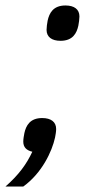

<svg xmlns="http://www.w3.org/2000/svg" viewBox="-42 -548 355 701"><path d="M179 -399C224 -399 238 -427 244 -454C246 -464 248 -479 248 -488C248 -514 229 -528 197 -528C152 -528 138 -500 132 -473C130 -463 128 -448 128 -439C128 -413 147 -399 179 -399ZM112 -117C67 -117 53 -89 47 -62C45 -52 43 -40 43 -31C43 -10 55 1 76 6C55 51 27 90 -22 133H43C111 84 148 5 159 -46C161 -56 163 -68 163 -77C163 -103 144 -117 112 -117Z"/></svg>

Font: LVC Sans
Style: Italic
Weight: 400
Italic angle: -11.31°
Designer: Mike Abbink, Paul van der Laan, Pieter van Rosmalen
Foundry: Bold Monday
Version: Version 3.0